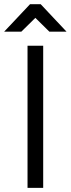

<svg xmlns="http://www.w3.org/2000/svg" viewBox="-46 -914 344 934"><path d="M164.1 -691.4V0H87.9V-691.4ZM194.3 -759.8 126 -827.1 57.6 -759.8H-25.9L100.1 -893.6H151.9L277.8 -759.8Z"/></svg>

Font: Gidole
Style: Regular
Weight: 400
Version: Version 2.100; ttfautohint (v1.8.4.7-5d5b)